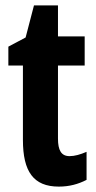

<svg xmlns="http://www.w3.org/2000/svg" viewBox="-20 -682 357 712"><path d="M238 -103C207 -103 195 -125 195 -168V-439H294V-547H195V-662H106L75 -543L11 -509V-439H65V-163C65 -46 104 10 198 10C237 10 270 1 301 -15V-119C278 -109 257 -103 238 -103Z"/></svg>

Font: Noto Sans Lao Looped ExtraCondensed
Style: Bold
Weight: 700
Width: 2
Designer: Mark Frömberg, Ben Mitchell
Foundry: The Fontpad Ltd
Version: Version 1.002